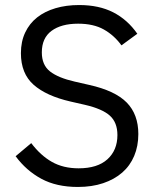

<svg xmlns="http://www.w3.org/2000/svg" viewBox="-20 -730 621 762"><path d="M289 12Q204 12 144 -20.5Q84 -53 42 -110L104 -162Q141 -113 186 -87.5Q231 -62 292 -62Q367 -62 406.5 -98Q446 -134 446 -194Q446 -244 416 -271Q386 -298 317 -314L260 -327Q164 -349 113.5 -393.5Q63 -438 63 -519Q63 -565 80 -601Q97 -637 127.5 -661Q158 -685 200.5 -697.5Q243 -710 294 -710Q373 -710 429.5 -681Q486 -652 525 -596L462 -550Q433 -590 392 -613Q351 -636 290 -636Q223 -636 184.5 -607.5Q146 -579 146 -522Q146 -472 178.5 -446.5Q211 -421 277 -406L334 -393Q437 -370 483 -323Q529 -276 529 -198Q529 -150 512.5 -111Q496 -72 465 -45Q434 -18 389.5 -3Q345 12 289 12Z"/></svg>

Font: IBM Plex Sans KR
Style: Regular
Weight: 400
Designer: Mike Abbink; Paul van der Laan; Pieter van Rosmalen; Wujin Sim; Chorong Kim; Dohee Lee;
Foundry: Sandoll Inc.
Version: Version 1.001